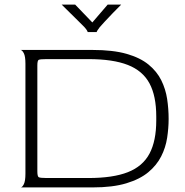

<svg xmlns="http://www.w3.org/2000/svg" viewBox="-20 -818 806 838"><path d="M70 0Q77 0 84 -14Q91 -28 91 -60V-540Q91 -572 84 -585.5Q77 -599 70 -600H384Q473 -600 532.5 -583Q592 -566 628.5 -536Q665 -506 684 -467.5Q703 -429 709.5 -386Q716 -343 716 -299Q716 -259 709.5 -216.5Q703 -174 683.5 -135.5Q664 -97 627.5 -66.5Q591 -36 531.5 -18Q472 0 384 0ZM183 -41H366Q473 -41 538 -66.5Q603 -92 632.5 -147.5Q662 -203 662 -292V-310Q662 -399 632.5 -454Q603 -509 538 -534.5Q473 -560 366 -560H183Q154 -560 148.5 -556.5Q143 -553 143 -532V-71Q143 -49 148.5 -45Q154 -41 183 -41ZM249 -798Q264 -783 283 -764.5Q302 -746 320 -728Q338 -710 349 -699Q357 -690 360 -684.5Q363 -679 363 -678H402Q402 -682 415 -699Q421 -706 437 -723.5Q453 -741 472.5 -761Q492 -781 509 -798H450L383 -720L308 -798Z"/></svg>

Font: Red Rose Light
Style: Regular
Weight: 300
Designer: Jaikishan Patel
Version: Version 1.001; ttfautohint (v1.8.3)